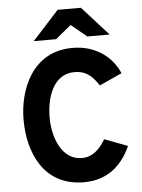

<svg xmlns="http://www.w3.org/2000/svg" viewBox="-61 -969 762 1028"><g transform="rotate(-5 320.0 -455.0)"><path d="M434 -765H554L413 -921H288L146 -765H266L350 -834ZM349 11C476 11 554 -60 600 -162L476 -209C444 -156 406 -119 349 -119C241 -119 195 -242 195 -350C195 -453 232 -581 349 -581C410 -581 443 -551 478 -498L599 -553C567 -632 483 -711 349 -711C132 -711 55 -510 55 -350C55 -177 130 11 349 11Z"/></g></svg>

Font: Overpass ExtraBold
Style: Regular
Weight: 800
Designer: Delve Withrington, Thomas Jockin
Foundry: Delve Fonts
Version: Version 3.000;DELV;Overpass